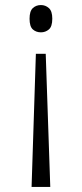

<svg xmlns="http://www.w3.org/2000/svg" viewBox="-20 -562 324 760"><path d="M161 -349 179 178H105L122 -349ZM142 -542Q160 -542 173.5 -530Q187 -518 187 -488Q187 -457 173.5 -445.5Q160 -434 142 -434Q123 -434 110 -445.5Q97 -457 97 -488Q97 -518 110 -530Q123 -542 142 -542Z"/></svg>

Font: Noto Serif Lao SemiCondensed Light
Style: Regular
Weight: 300
Width: 4
Designer: Monotype Design Team
Foundry: Monotype Imaging Inc.
Version: Version 2.003; ttfautohint (v1.8.4.7-5d5b)